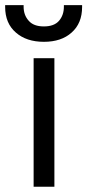

<svg xmlns="http://www.w3.org/2000/svg" viewBox="-45 -711 333 731"><path d="M83 0Q83 -122.1 83 -489.3Q102.5 -489.3 162.1 -489.3Q162.1 -367.2 162.1 0Q142.6 0 83 0ZM122.1 -551.8Q55.7 -551.8 15.6 -586.9Q-25.4 -622.1 -25.4 -684.6Q-25.4 -686.5 -25.4 -691.4Q-7.8 -691.4 44.9 -691.4Q44.9 -689.5 44.9 -685.5Q44.9 -653.3 64.5 -631.8Q83 -610.4 122.1 -610.4Q161.1 -610.4 179.7 -631.8Q198.2 -653.3 198.2 -685.5Q198.2 -687.5 198.2 -691.4Q215.8 -691.4 267.6 -691.4Q267.6 -689.5 267.6 -684.6Q267.6 -622.1 227.5 -586.9Q188.5 -551.8 122.1 -551.8Z"/></svg>

Font: Kadena Space Grotesk
Style: Regular
Weight: 400
Designer: Florian Karsten
Version: Version 2.000